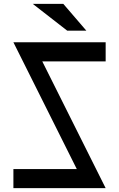

<svg xmlns="http://www.w3.org/2000/svg" viewBox="-20 -980 620 1000"><path d="M530.3 -759.8Q530.3 -726.6 530.3 -660.2Q419.9 -660.2 200.2 -660.2Q309.6 -440.4 530.3 0Q370.1 0 49.8 0Q49.8 -33.2 49.8 -99.6Q160.2 -99.6 379.9 -99.6Q269.5 -320.3 49.8 -759.8Q210 -759.8 530.3 -759.8ZM330.1 -820.3Q363.3 -820.3 429.7 -820.3Q389.6 -866.2 309.6 -960Q256.8 -960 150.4 -960Q210 -913.1 330.1 -820.3Z"/></svg>

Font: Alibu-Mazigh Belqasem 1
Style: Bold
Weight: 400
Designer: Mazigh Mubarik Belqasem
Version: Version 1.0